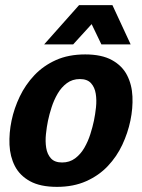

<svg xmlns="http://www.w3.org/2000/svg" viewBox="-20 -720 553 748"><path d="M25 -250Q35 -298 57 -344Q79 -390 114 -427Q149 -464 198 -486Q247 -508 312 -508Q376 -508 416 -486Q456 -464 475 -427Q494 -390 496 -344Q498 -298 488 -250Q478 -202 456.5 -156Q435 -110 400 -73Q365 -36 315.5 -14Q266 8 202 8Q137 8 97 -14Q57 -36 38 -73Q19 -110 17 -156Q15 -202 25 -250ZM167 -250Q162 -226 159 -197.5Q156 -169 160 -144Q164 -119 178.5 -103Q193 -87 222 -87Q251 -87 272.5 -103Q294 -119 308.5 -144Q323 -169 332 -197.5Q341 -226 346 -250Q351 -274 354 -302Q357 -330 353 -355Q349 -380 334.5 -396Q320 -412 291 -412Q262 -412 240.5 -396Q219 -380 204.5 -355Q190 -330 181 -302Q172 -274 167 -250ZM152 -547 288 -700H418L489 -547H375L337 -626L265 -547Z"/></svg>

Font: Epunda Sans
Style: Bold Italic
Weight: 700
Italic angle: -12.0243°
Designer: Simon Atzbach
Foundry: typofactur
Version: Version 2.204; ttfautohint (v1.8.4.7-5d5b)